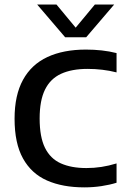

<svg xmlns="http://www.w3.org/2000/svg" viewBox="-20 -822 558 850"><path d="M353.5 7.5Q257 7.5 188 -23Q119 -53.5 81.8 -120.5Q44.5 -187.5 44.5 -296.5Q44.5 -400.5 81.8 -468.5Q119 -536.5 189.8 -569.5Q260.5 -602.5 360.5 -602.5Q396 -602.5 430.2 -598.8Q464.5 -595 496 -587V-501.5Q464.5 -509.5 432.8 -513.2Q401 -517 367.5 -517Q297.5 -517 250.2 -495.2Q203 -473.5 179.2 -425.2Q155.5 -377 155.5 -297.5Q155.5 -215.5 179.2 -167.5Q203 -119.5 249.2 -98.8Q295.5 -78 362.5 -78Q396.5 -78 429 -83Q461.5 -88 496 -98.5V-13Q465.5 -3.5 428.8 2Q392 7.5 353.5 7.5ZM268.5 -657 144.5 -802H230L325 -687.5H305L400 -802H485.5L361.5 -657Z"/></svg>

Font: Encode Sans SC Medium
Style: Regular
Weight: 500
Version: Version 3.002